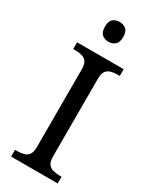

<svg xmlns="http://www.w3.org/2000/svg" viewBox="-234 -982 835 1039"><g transform="rotate(30 183.5 -462.5)"><path d="M38 0V-42H51Q74 -42 92.5 -47Q111 -52 122 -67.5Q133 -83 133 -114V-600Q133 -632 122 -647Q111 -662 92.5 -667Q74 -672 51 -672H38V-714H329V-672H316Q294 -672 275 -667Q256 -662 245 -647Q234 -632 234 -600V-114Q234 -83 245 -67.5Q256 -52 275 -47Q294 -42 316 -42H329V0ZM183 -801Q159 -801 142.5 -815Q126 -829 126 -863Q126 -898 142.5 -911.5Q159 -925 183 -925Q206 -925 223 -911.5Q240 -898 240 -863Q240 -829 223 -815Q206 -801 183 -801Z"/></g></svg>

Font: Noto Serif Kannada
Style: Regular
Weight: 400
Designer: Universal Thirst, Indian Type Foundry and the Monotype Design Team
Foundry: Monotype Imaging Inc.
Version: Version 2.003